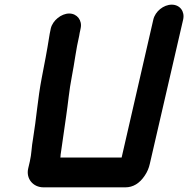

<svg xmlns="http://www.w3.org/2000/svg" viewBox="-20 -765 808 824"><path d="M198 -643 196 -633C194 -626 193 -617 191 -606C182 -548 171 -492 159 -430C142 -342 136 -255 122 -171C115 -134 116 -106 108 -72L101 -42C91 1 121 39 167 39H518C551 39 579 22 601 -11C612 -27 619 -44 623 -62L766 -681C774 -716 752 -745 717 -745C682 -745 646 -716 638 -681L502 -89H239C240 -93 240 -97 240 -100C248 -155 256 -212 264 -267C272 -320 277 -380 288 -435C300 -496 306 -553 320 -612C321 -621 323 -628 324 -633L326 -643C334 -677 311 -707 277 -707C243 -707 206 -677 198 -643Z"/></svg>

Font: Electronic
Style: SuThkIt
Weight: 900
Version: Version 1.011